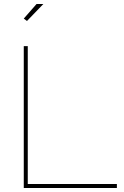

<svg xmlns="http://www.w3.org/2000/svg" viewBox="-20 -941 619 961"><path d="M115 -836 99 -848 163 -921H197ZM99 0V-710H119V-20H565V0Z"/></svg>

Font: Raleway-v4020 Thin
Style: Regular
Weight: 250
Designer: Matt McInerney, Pablo Impallari, Rodrigo Fuenzalida
Foundry: Matt McInerney, Pablo Impallari, Rodrigo Fuenzalida
Version: Version 4.020;PS 004.020;hotconv 1.0.88;makeotf.lib2.5.64775